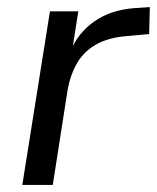

<svg xmlns="http://www.w3.org/2000/svg" viewBox="-20 -522 443 542"><path d="M43 0 121 -490H201L183 -375H178Q199 -428 245.5 -461Q292 -494 359 -499L403 -502L401 -426L337 -420Q286 -416 251.5 -396.5Q217 -377 198 -344.5Q179 -312 171 -269L129 0Z"/></svg>

Font: Nunito Sans 10pt
Style: Italic
Weight: 400
Italic angle: -9°
Designer: Vernon Adams
Foundry: Vernon Adams
Version: Version 3.101;gftools[0.9.27]